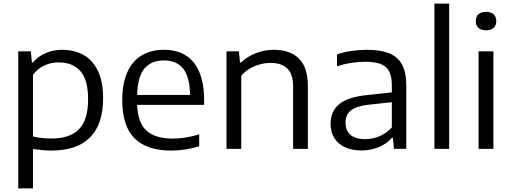

<svg xmlns="http://www.w3.org/2000/svg" viewBox="-20 -828 2846 1068"><path d="M81.5 -542.5H151.5L157.5 -480H162.5Q190.5 -513.5 232.8 -532.2Q275 -551 325.5 -551Q391.5 -551 442.8 -523.2Q494 -495.5 523.8 -435.5Q553.5 -375.5 553.5 -281.5Q553.5 -136.5 480.8 -63.5Q408 9.5 265 9.5Q225 9.5 163.5 1V220H81.5ZM470 -274.5Q470 -385.5 426.8 -433.2Q383.5 -481 306.5 -481Q264.5 -481 227.5 -464.2Q190.5 -447.5 163.5 -412V-69Q185 -63.5 212 -60.5Q239 -57.5 265.5 -57.5Q369.5 -57.5 419.8 -109.5Q470 -161.5 470 -274.5Z M1115.5 -244.5H743Q746.5 -145.5 795 -101.2Q843.5 -57 942 -57Q1009 -57 1088 -80.5V-14Q1009 9.5 932.5 9.5Q796.5 9.5 728.2 -58.8Q660 -127 660 -271.5Q660 -363 687.8 -425.5Q715.5 -488 767.5 -519.5Q819.5 -551 892.5 -551Q1000.5 -551 1058 -479.8Q1115.5 -408.5 1115.5 -269.5ZM743 -300H1037.5Q1035.5 -400 999 -446Q962.5 -492 892 -492Q820.5 -492 782.8 -446Q745 -400 743 -300Z M1240 -542.5H1309L1315 -480.5H1320.5Q1357 -514.5 1404.5 -532.8Q1452 -551 1504.5 -551Q1593 -551 1642.8 -502.2Q1692.5 -453.5 1692.5 -348.5V0H1610.5V-345.5Q1610.5 -416 1578.2 -447Q1546 -478 1485 -478Q1441.5 -478 1397.5 -460.5Q1353.5 -443 1322 -407V0H1240Z M2240 -352.5V0H2171.5L2165.5 -61.5H2160Q2132 -28.5 2087 -9.8Q2042 9 1991.5 9Q1937.5 9 1898.8 -9Q1860 -27 1839.5 -60.5Q1819 -94 1819 -139.5Q1819 -210.5 1868 -249.8Q1917 -289 2024.5 -299.5L2159.5 -314V-356Q2159.5 -405.5 2143.2 -433.5Q2127 -461.5 2094.8 -473Q2062.5 -484.5 2011 -484.5Q1975 -484.5 1934 -478.2Q1893 -472 1854.5 -459V-525.5Q1890 -538 1934.5 -544.5Q1979 -551 2021 -551Q2095.5 -551 2143.5 -532.2Q2191.5 -513.5 2215.8 -470Q2240 -426.5 2240 -352.5ZM2159.5 -119V-259.5L2030 -245.5Q1962 -237.5 1932 -213.8Q1902 -190 1902 -146.5Q1902 -102 1929.5 -78Q1957 -54 2011.5 -54Q2053 -54 2091.2 -70.2Q2129.5 -86.5 2159.5 -119Z M2396.5 0V-808H2478.5V0Z M2642 0V-542.5H2724.5V0ZM2626.5 -710.5Q2626.5 -735 2641.2 -748.5Q2656 -762 2683.5 -762Q2711 -762 2725.8 -748.5Q2740.5 -735 2740.5 -710.5Q2740.5 -686.5 2725.8 -673Q2711 -659.5 2683.5 -659.5Q2656 -659.5 2641.2 -673Q2626.5 -686.5 2626.5 -710.5Z"/></svg>

Font: Encode Sans Semi Expanded
Style: Regular
Weight: 400
Width: 6
Designer: Multiple Designers
Foundry: Impallari Type
Version: Version 2.000